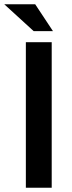

<svg xmlns="http://www.w3.org/2000/svg" viewBox="-45 -886 340 906"><path d="M77 0H199V-687H77ZM114 -739H205L121 -866H-25Z"/></svg>

Font: Ronzino Medium
Style: Regular
Weight: 500
Designer: Nunzio Mazzaferro
Foundry: Collletttivo
Version: Version 1.000;Glyphs 3.3 (3337)